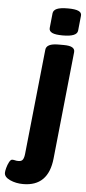

<svg xmlns="http://www.w3.org/2000/svg" viewBox="-150 -750 445 996"><g transform="rotate(5 72.0 -252.0)"><path d="M10 212Q-28 212 -58.5 198Q-89 184 -89 162Q-89 153 -84.5 136Q-80 119 -72.5 105Q-65 91 -57 91Q-49 91 -42 93Q-35 95 -24 95Q-8 95 -1.5 84.5Q5 74 7 52L64 -492Q67 -525 129 -525H157Q189 -525 202.5 -516.5Q216 -508 214 -492L156 66Q141 212 10 212ZM148 -574Q109 -574 92.5 -582Q76 -590 77 -606L85 -684Q87 -700 105 -708Q123 -716 163 -716Q201 -716 218 -708Q235 -700 233 -684L225 -606Q222 -574 148 -574Z"/></g></svg>

Font: Asap Condensed
Style: Bold Italic
Weight: 700
Width: 3
Italic angle: -6°
Designer: Pablo Cosgaya
Foundry: Omnibus-Type
Version: Version 3.001; ttfautohint (v1.8.4.7-5d5b)